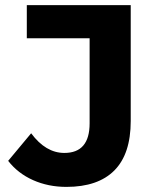

<svg xmlns="http://www.w3.org/2000/svg" viewBox="-20 -720 608 752"><path d="M12 -90 102 -198Q159 -121 232 -121Q331 -121 331 -237V-570H85V-700H492V-246Q492 -117 428 -52.5Q364 12 240 12Q169 12 109.5 -14.5Q50 -41 12 -90Z"/></svg>

Font: mBank
Style: Bold
Weight: 700
Designer: Julieta Ulanovsky
Foundry: Julieta Ulanovsky
Version: Version 7.200